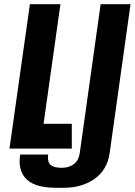

<svg xmlns="http://www.w3.org/2000/svg" viewBox="-20 -706 640 912"><path d="M246 186Q152 186 110 149Q68 112 74 43L76 28H209L208 38Q206 66 221.5 78.5Q237 91 274 91Q308 91 331 73.5Q354 56 359 20L458 -686H600L501 20Q490 100 430 143Q370 186 283 186ZM25 0 122 -686H267L187 -118H321V0Z"/></svg>

Font: Chivo Mono SemiBold
Style: Italic
Weight: 600
Italic angle: -8.05°
Monospace: yes
Version: Version 1.008